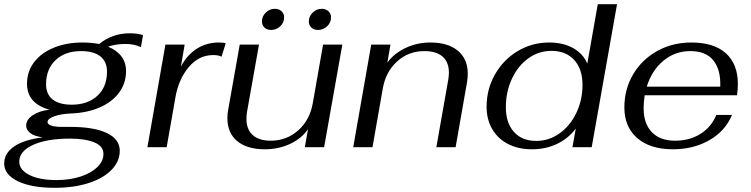

<svg xmlns="http://www.w3.org/2000/svg" viewBox="-36 -703 3587 917"><path d="M563 -493Q516 -493 480 -480Q522 -463 544 -433.5Q566 -404 566 -363Q566 -306 533 -261Q500 -216 440.5 -190Q381 -164 302 -161Q255 -159 223 -147.5Q191 -136 191 -120Q191 -109 209.5 -103Q228 -97 256 -97H299Q413 -97 474.5 -67.5Q536 -38 536 17Q536 68 496.5 108.5Q457 149 386.5 171.5Q316 194 226 194Q114 194 49 162.5Q-16 131 -16 78Q-16 29 31.5 -3.5Q79 -36 169 -47Q128 -52 108.5 -67.5Q89 -83 89 -103Q89 -132 121 -153Q153 -174 200 -179Q93 -209 93 -303Q93 -361 126.5 -405.5Q160 -450 220.5 -475Q281 -500 359 -500Q396 -500 438 -493Q468 -518 505 -531Q542 -544 582 -544Q623 -544 647 -535L637 -478Q605 -493 563 -493ZM475 -361Q475 -409 443 -434Q411 -459 351 -459Q275 -459 229.5 -416Q184 -373 184 -300Q184 -253 215.5 -228Q247 -203 306 -203Q383 -203 429 -245.5Q475 -288 475 -361ZM56 69Q56 108 104 132.5Q152 157 234 157Q297 157 348 140.5Q399 124 428.5 95.5Q458 67 458 32Q458 -5 414.5 -23Q371 -41 298 -41Q188 -41 122 -11Q56 19 56 69Z M754 -490H846L828 -385Q857 -440 903.5 -470Q950 -500 1009 -500Q1033 -500 1042 -496L1022 -432Q1009 -440 982 -440Q914 -440 865.5 -382.5Q817 -325 802 -239L760 0H668Z M1050 -139Q1050 -161 1054 -180L1109 -490H1201L1144 -170Q1141 -152 1141 -135Q1141 -85 1171 -58Q1201 -31 1257 -31Q1333 -31 1388.5 -80.5Q1444 -130 1458 -211L1507 -490H1599L1512 0H1420L1435 -86Q1404 -41 1349 -15.5Q1294 10 1229 10Q1144 10 1097 -29Q1050 -68 1050 -139ZM1215 -601Q1215 -625 1233.5 -643Q1252 -661 1277 -661Q1296 -661 1308.5 -649.5Q1321 -638 1321 -620Q1321 -595 1302.5 -577.5Q1284 -560 1259 -560Q1239 -560 1227 -571.5Q1215 -583 1215 -601ZM1439 -601Q1439 -625 1457.5 -643Q1476 -661 1501 -661Q1520 -661 1532.5 -649.5Q1545 -638 1545 -620Q1545 -595 1526.5 -577.5Q1508 -560 1483 -560Q1463 -560 1451 -571.5Q1439 -583 1439 -601Z M1737 -490H1829L1814 -404Q1846 -448 1901 -474Q1956 -500 2019 -500Q2104 -500 2151 -460.5Q2198 -421 2198 -352Q2198 -333 2195 -313L2140 0H2048L2105 -323Q2108 -341 2108 -356Q2108 -406 2078 -432.5Q2048 -459 1991 -459Q1915 -459 1860.5 -409.5Q1806 -360 1792 -279L1743 0H1651Z M2288 -193Q2288 -277 2328 -347.5Q2368 -418 2436.5 -459Q2505 -500 2587 -500Q2653 -500 2701 -473.5Q2749 -447 2769 -399L2819 -683H2911L2790 0H2698L2714 -89Q2678 -41 2624 -15.5Q2570 10 2505 10Q2439 10 2390 -15.5Q2341 -41 2314.5 -87Q2288 -133 2288 -193ZM2746 -298Q2746 -373 2706.5 -416.5Q2667 -460 2598 -460Q2537 -460 2487.5 -424.5Q2438 -389 2409 -327Q2380 -265 2380 -191Q2380 -116 2418.5 -73Q2457 -30 2525 -30Q2586 -30 2636.5 -66Q2687 -102 2716.5 -163.5Q2746 -225 2746 -298Z M3038 -186Q3038 -113 3077 -72Q3116 -31 3189 -31Q3258 -31 3310 -64Q3362 -97 3385 -154H3460Q3428 -77 3352 -33.5Q3276 10 3178 10Q3069 10 3007.5 -43.5Q2946 -97 2946 -190Q2946 -277 2988 -348Q3030 -419 3103 -459.5Q3176 -500 3266 -500Q3374 -500 3431 -448.5Q3488 -397 3488 -302Q3488 -273 3484 -248H3043Q3038 -215 3038 -186ZM3053 -289H3404Q3407 -370 3371 -414.5Q3335 -459 3261 -459Q3188 -459 3132.5 -413Q3077 -367 3053 -289Z"/></svg>

Font: Fahkwang
Style: Italic
Weight: 400
Italic angle: -10°
Version: Version 1.000; ttfautohint (v1.6)